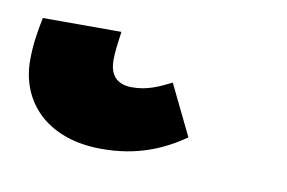

<svg xmlns="http://www.w3.org/2000/svg" viewBox="-54 -8 391 262"><g transform="rotate(10 141.5 123.0)"><path d="M98 204C148 204 183 188 212 168L178 98C160 107 145 114 124 114C102 114 93 101 93 82C93 72 94 63 97 42H-12C-17 67 -19 83 -19 102C-19 158 21 204 98 204Z"/></g></svg>

Font: Fira Sans
Style: Bold Italic
Weight: 700
Italic angle: -8°
Designer: bBox Type GmbH & Carrois Corporate GbR & Edenspiekermann AG
Foundry: bBox Type GmbH & Carrois Corporate GbR & Edenspiekermann AG
Version: Version 4.301;PS 004.301;hotconv 1.0.88;makeotf.lib2.5.64775